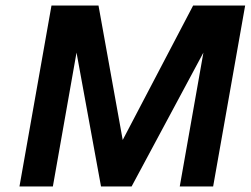

<svg xmlns="http://www.w3.org/2000/svg" viewBox="-20 -670 901 690"><path d="M453 0H343L255 -481L170 0H50L165 -650H334L421 -167L674 -650H861L746 0H626L711 -481Z"/></svg>

Font: Overused Grotesk SemiBold
Style: Italic
Weight: 600
Italic angle: -10°
Version: Version 0.003